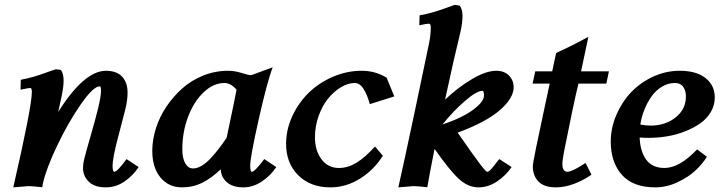

<svg xmlns="http://www.w3.org/2000/svg" viewBox="-20 -790 3058 812"><path d="M428.2 -490.7Q472.7 -490.7 496.1 -466.1Q519.5 -441.4 519.5 -398.4Q519.5 -366.2 510.3 -329.1Q504.9 -308.1 493.4 -263.7Q481.9 -219.2 474.9 -192.1Q467.8 -165 461.9 -135Q456.1 -105 456.1 -90.3Q456.1 -63.5 463.4 -63.5Q476.1 -63.5 515.1 -117.2L566.4 -83.5Q543.5 -48.3 507.1 -22.9Q470.7 2.4 427.2 2.4Q379.9 2.4 355.5 -21.5Q331.1 -45.4 331.1 -79.1Q331.1 -97.2 335.9 -116.2Q343.3 -146.5 363 -214.4Q382.8 -282.2 395 -332.3Q407.2 -382.3 407.2 -407.7Q407.2 -424.8 401.9 -424.8Q374.5 -424.8 321.3 -348.1Q268.1 -271.5 221.4 -173.3Q174.8 -75.2 161.1 -12.7Q159.2 -2.9 158.7 2Q117.2 -2.9 100.1 -2.9L36.1 2.4Q114.7 -338.9 114.7 -401.4Q114.7 -418 107.9 -418Q101.6 -418 66.9 -410.6L67.9 -452.6Q98.6 -458.5 123.5 -465.8Q148.4 -473.1 174.3 -482.7Q200.2 -492.2 216.8 -497.1L237.8 -494.1Q249 -477.1 249 -450.7Q249 -421.4 240.2 -380.9Q237.8 -368.2 226.1 -316.4Q335.9 -490.7 428.2 -490.7Z M1009.3 2.4Q964.4 2.4 939.5 -19.3Q914.6 -41 913.6 -74.2Q874.5 -36.6 835.2 -17.1Q795.9 2.4 750 2.4Q693.4 2.4 658.7 -39.3Q624 -81.1 624 -152.3Q624 -198.2 639.2 -246.6Q654.3 -294.9 683.3 -338.4Q712.4 -381.8 750.7 -416Q789.1 -450.2 839.6 -470.5Q890.1 -490.7 944.3 -490.7Q972.2 -490.7 1002 -481.4Q1031.7 -472.2 1039.6 -472.2Q1043 -472.2 1048.3 -474.1L1133.3 -505.4Q1110.4 -446.3 1074.2 -285.6Q1038.1 -125 1038.1 -89.4Q1038.1 -63.5 1045.4 -63.5Q1057.1 -63.5 1097.7 -117.2L1148.4 -83.5Q1126 -48.8 1088.4 -23.2Q1050.8 2.4 1009.3 2.4ZM940.9 -210.9 938.5 -207.5Q971.7 -364.3 980.5 -410.6Q956.1 -439 929.2 -439Q882.8 -439 841.6 -400.1Q800.3 -361.3 775.6 -296.4Q751 -231.4 751 -158.7Q751 -121.1 763.4 -99.4Q775.9 -77.6 796.4 -77.6Q814 -77.6 833.3 -89.1Q852.5 -100.6 872.1 -121.8Q891.6 -143.1 907 -163.3Q922.4 -183.6 940.9 -210.9Z M1615.2 -461.4 1647.5 -382.3 1543.9 -349.6Q1534.7 -385.3 1518.6 -412.1Q1502.4 -439 1480 -439Q1451.7 -439 1421.9 -421.1Q1392.1 -403.3 1367.7 -373.3Q1343.3 -343.3 1327.6 -299.8Q1312 -256.3 1312 -209Q1312 -153.8 1339.4 -116.7Q1366.7 -79.6 1413.6 -79.6Q1451.2 -79.6 1487.3 -101.6Q1523.4 -123.5 1565.9 -170.4L1599.1 -131.3Q1561.5 -71.3 1502.4 -34.4Q1443.4 2.4 1377 2.4Q1293 2.4 1241.5 -48.6Q1189.9 -99.6 1189.9 -181.6Q1189.9 -241.2 1215.8 -297.9Q1241.7 -354.5 1284.9 -397Q1328.1 -439.5 1387.5 -465.1Q1446.8 -490.7 1509.8 -490.7Q1567.4 -490.7 1615.2 -461.4Z M1903.3 -769.5 1924.3 -766.1Q1936 -750.5 1936 -723.1Q1936 -692.4 1926.8 -652.8Q1900.9 -547.9 1862.3 -368.7Q1917.5 -420.9 1976.6 -455.8Q2035.6 -490.7 2078.6 -490.7Q2112.3 -490.7 2132.3 -470.7Q2152.3 -450.7 2152.3 -420.9Q2152.3 -375 2094 -324.2Q2035.6 -273.4 1915.5 -229Q1981.4 -134.3 2008.1 -98.9Q2034.7 -63.5 2040.5 -63.5Q2046.4 -63.5 2055.7 -73.2Q2064.9 -83 2075.9 -97.7Q2086.9 -112.3 2091.8 -117.2L2143.6 -83.5Q2120.6 -48.8 2083 -23.2Q2045.4 2.4 2003.4 2.4Q1960.4 2.4 1921.6 -32.5Q1882.8 -67.4 1817.9 -160.2Q1799.3 -68.8 1787.1 2Q1745.6 -2.9 1728.5 -2.9L1664.6 2.4Q1684.6 -85 1732.4 -310.5Q1780.3 -536.1 1794.4 -606.4Q1801.8 -642.1 1801.8 -673.8Q1801.8 -689.9 1793.9 -689.9Q1784.7 -689.9 1753.4 -683.1L1754.4 -725.1Q1785.6 -731 1808.3 -737.3Q1831.1 -743.7 1863 -755.1Q1895 -766.6 1903.3 -769.5ZM2020.5 -405.8Q1995.6 -405.8 1945.8 -362.5Q1896 -319.3 1851.1 -263.2Q1936.5 -292.5 1981.7 -326.4Q2026.9 -360.4 2026.9 -385.7Q2026.9 -405.8 2020.5 -405.8Z M2555.2 -488.3 2544.4 -436.5H2426.3Q2404.8 -347.7 2365.7 -150.4Q2358.4 -111.8 2358.4 -96.7Q2358.4 -63.5 2380.4 -63.5Q2398.9 -63.5 2456.5 -100.6L2481.4 -51.3Q2448.2 -27.8 2408.2 -12.7Q2368.2 2.4 2331.1 2.4Q2281.2 2.4 2257.3 -22.2Q2233.4 -46.9 2233.4 -86.9Q2233.4 -92.8 2236.6 -111.1Q2239.7 -129.4 2247.3 -166Q2254.9 -202.6 2262 -235.6Q2269 -268.6 2282.2 -331.1Q2295.4 -393.6 2304.7 -436.5H2232.4L2243.7 -488.3H2315.4Q2317.9 -501.5 2323.7 -527.8Q2329.6 -554.2 2332 -565.9Q2404.3 -599.1 2468.3 -634.3L2437.5 -488.3Z M2928.2 -158.2 2969.7 -127Q2951.2 -97.2 2921.4 -69.1Q2891.6 -41 2845.2 -19.3Q2798.8 2.4 2751.5 2.4Q2656.7 2.4 2609.9 -50.8Q2563 -104 2563 -190.9Q2563 -248.5 2586.4 -303.5Q2609.9 -358.4 2648.7 -399.4Q2687.5 -440.4 2741.7 -465.6Q2795.9 -490.7 2854.5 -490.7Q2925.3 -490.7 2964.1 -459.7Q3002.9 -428.7 3002.9 -377.9Q3002.9 -344.2 2985.8 -315.7Q2968.8 -287.1 2940.4 -267.6Q2912.1 -248 2875.7 -233.9Q2839.4 -219.7 2800.8 -213.4Q2762.2 -207 2724.6 -207Q2704.6 -207 2685.1 -208.5Q2687.5 -149.9 2712.9 -114.7Q2738.3 -79.6 2790.5 -79.6Q2853.5 -79.6 2928.2 -158.2ZM2835 -439Q2805.2 -439 2779.3 -423.3Q2753.4 -407.7 2735.4 -382.1Q2717.3 -356.4 2705.1 -325.9Q2692.9 -295.4 2688 -263.2Q2710 -258.8 2731.4 -258.8Q2793.9 -258.8 2837.4 -293.5Q2880.9 -328.1 2880.9 -382.3Q2880.9 -405.8 2869.6 -422.4Q2858.4 -439 2835 -439Z"/></svg>

Font: Flanker
Style: Bold Italic
Weight: 700
Italic angle: -12°
Designer: Flanker
Version: Version 2.000